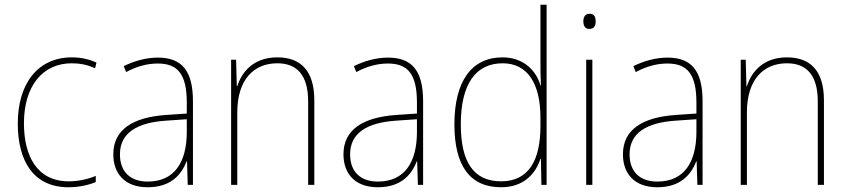

<svg xmlns="http://www.w3.org/2000/svg" viewBox="-20 -780 3575 810"><path d="M269 10C314 10 356 0 384 -12V-38C351 -24 310 -15 270 -15C137 -15 81 -121 81 -260C81 -416 159 -513 283 -513C316 -513 349 -507 381 -492L387 -516C356 -530 323 -538 283 -538C141 -538 55 -429 55 -259C55 -101 121 10 269 10Z M646 -537C596 -537 547 -523 502 -501L512 -476C561 -502 604 -512 646 -512C730 -512 768 -467 768 -347V-301L680 -295C541 -285 458 -234 458 -129C458 -49 505 10 603 10C700 10 745 -42 767 -99H769L772 0H794V-353C794 -483 746 -537 646 -537ZM681 -271 768 -277V-220C767 -98 718 -14 603 -14C528 -14 486 -57 486 -129C486 -220 559 -263 681 -271Z M1150 -538C1050 -538 1000 -477 981 -416H979L976 -528H955V0H981V-305C981 -446 1052 -513 1150 -513C1231 -513 1280 -465 1280 -352V0H1306V-357C1306 -481 1249 -538 1150 -538Z M1617 -537C1567 -537 1518 -523 1473 -501L1483 -476C1532 -502 1575 -512 1617 -512C1701 -512 1739 -467 1739 -347V-301L1651 -295C1512 -285 1429 -234 1429 -129C1429 -49 1476 10 1574 10C1671 10 1716 -42 1738 -99H1740L1743 0H1765V-353C1765 -483 1717 -537 1617 -537ZM1652 -271 1739 -277V-220C1738 -98 1689 -14 1574 -14C1499 -14 1457 -57 1457 -129C1457 -220 1530 -263 1652 -271Z M2094 10C2190 10 2240 -48 2260 -110H2262L2264 0H2286V-760H2260V-526C2260 -491 2260 -457 2262 -420H2260C2242 -482 2189 -538 2100 -538C1970 -538 1897 -438 1897 -255C1897 -83 1961 10 2094 10ZM2094 -15C1977 -15 1924 -98 1924 -255C1924 -426 1987 -513 2101 -513C2205 -513 2260 -428 2260 -284V-248C2260 -103 2210 -15 2094 -15Z M2467 -722C2447 -722 2441 -706 2441 -690C2441 -673 2447 -658 2466 -658C2487 -658 2493 -672 2493 -690C2493 -706 2489 -722 2467 -722ZM2479 -528H2453V0H2479Z M2796 -537C2746 -537 2697 -523 2652 -501L2662 -476C2711 -502 2754 -512 2796 -512C2880 -512 2918 -467 2918 -347V-301L2830 -295C2691 -285 2608 -234 2608 -129C2608 -49 2655 10 2753 10C2850 10 2895 -42 2917 -99H2919L2922 0H2944V-353C2944 -483 2896 -537 2796 -537ZM2831 -271 2918 -277V-220C2917 -98 2868 -14 2753 -14C2678 -14 2636 -57 2636 -129C2636 -220 2709 -263 2831 -271Z M3300 -538C3200 -538 3150 -477 3131 -416H3129L3126 -528H3105V0H3131V-305C3131 -446 3202 -513 3300 -513C3381 -513 3430 -465 3430 -352V0H3456V-357C3456 -481 3399 -538 3300 -538Z"/></svg>

Font: Noto Sans Hebrew SemiCondensed Thin
Style: Regular
Weight: 100
Width: 4
Designer: Monotype Design Team
Foundry: Monotype Imaging Inc.
Version: Version 2.004